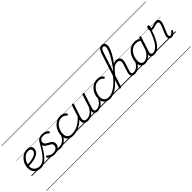

<svg xmlns="http://www.w3.org/2000/svg" viewBox="138 -2477 4434 4434"><g transform="rotate(-45 2355.0 -259.5)"><path d="M290 19Q216 19 165 -8.5Q114 -36 88 -85Q62 -134 62 -198Q62 -257 84 -314.5Q106 -372 145.5 -418Q185 -464 238.5 -491.5Q292 -519 355 -519Q401 -519 431 -505.5Q461 -492 476 -468.5Q491 -445 491 -415Q491 -369 469.5 -335Q448 -301 410 -277.5Q372 -254 322 -239.5Q272 -225 215.5 -218.5Q159 -212 99 -212L115 -258Q164 -258 210.5 -263.5Q257 -269 297.5 -280.5Q338 -292 369 -309.5Q400 -327 417 -350.5Q434 -374 434 -404Q434 -436 412 -453Q390 -470 348 -470Q298 -470 255 -445Q212 -420 181.5 -380Q151 -340 134 -292.5Q117 -245 117 -198Q117 -135 143.5 -98.5Q170 -62 211.5 -46Q253 -30 297 -30Q308 -30 312 -22.5Q316 -15 314.5 -5.5Q313 4 306.5 11.5Q300 19 290 19ZM0 471H488V481H0ZM0 -20H488V0H0ZM0 -505H488V-500H0ZM0 -991H488V-981H0Z M284 19Q275 19 270.5 12Q266 5 267 -5Q268 -15 274.5 -22.5Q281 -30 293 -30Q344 -30 391 -57Q438 -84 484 -135.5Q530 -187 578 -260.5Q626 -334 678 -428Q685 -440 695 -439Q705 -438 711 -429.5Q717 -421 711 -410Q660 -316 610 -237.5Q560 -159 509 -101.5Q458 -44 402.5 -12.5Q347 19 284 19ZM487 471H537V481H487ZM487 -20H537V0H487ZM487 -505H537V-500H487ZM487 -991H537V-981H487Z M802 -10Q838 -21 864 -25Q890 -29 909.5 -30Q929 -31 946 -31Q955 -31 958.5 -23.5Q962 -16 959.5 -7Q957 2 949.5 9.5Q942 17 930 17Q910 17 888 13Q866 9 838 7.5Q810 6 772 12ZM724 19Q678 19 642 7Q606 -5 581 -22.5Q556 -40 544 -56Q538 -64 539.5 -71Q541 -78 551 -87Q561 -96 568.5 -96.5Q576 -97 583 -89Q604 -67 640 -47Q676 -27 726 -27Q766 -27 798 -39.5Q830 -52 849 -76.5Q868 -101 868 -136Q868 -164 853.5 -182Q839 -200 816.5 -213.5Q794 -227 768 -240Q742 -253 719.5 -269.5Q697 -286 682.5 -310.5Q668 -335 668 -372Q668 -417 690.5 -450Q713 -483 754 -501Q795 -519 849 -519Q892 -519 925.5 -507.5Q959 -496 981.5 -480Q1004 -464 1013 -449Q1020 -440 1018.5 -433.5Q1017 -427 1007 -419Q999 -413 992 -412Q985 -411 978 -418Q952 -442 919.5 -457.5Q887 -473 844 -473Q789 -473 756 -448Q723 -423 723 -377Q723 -348 737.5 -329Q752 -310 775 -296Q798 -282 823.5 -269Q849 -256 872 -240Q895 -224 909.5 -201Q924 -178 924 -143Q924 -90 897 -54Q870 -18 824.5 0.5Q779 19 724 19ZM538 471H1065V481H538ZM538 -20H1065V0H538ZM538 -505H1065V-500H538ZM538 -991H1065V-981H538Z M929 17Q919 17 914 9.5Q909 2 911 -7Q913 -16 921.5 -23.5Q930 -31 945 -31Q977 -31 1006.5 -43.5Q1036 -56 1062 -78Q1088 -100 1108 -128.5Q1128 -157 1140 -187Q1144 -198 1153 -198.5Q1162 -199 1169.5 -191.5Q1177 -184 1173 -174Q1160 -135 1136.5 -101Q1113 -67 1081.5 -40Q1050 -13 1011.5 2Q973 17 929 17ZM1065 471V481ZM1065 -20V0ZM1065 -505V-500ZM1065 -991V-981Z M1340 17Q1239 17 1189 -37Q1139 -91 1139 -179Q1139 -245 1161 -306Q1183 -367 1222.5 -415Q1262 -463 1317.5 -491Q1373 -519 1440 -519Q1497 -519 1537.5 -498.5Q1578 -478 1598 -447Q1605 -438 1602.5 -431Q1600 -424 1590 -415Q1579 -407 1571 -407.5Q1563 -408 1556 -416Q1537 -440 1509.5 -455Q1482 -470 1434 -470Q1379 -470 1335 -445Q1291 -420 1260 -377.5Q1229 -335 1212 -283.5Q1195 -232 1195 -178Q1195 -138 1209.5 -104Q1224 -70 1257.5 -50.5Q1291 -31 1347 -31Q1358 -31 1362 -23.5Q1366 -16 1365 -6.5Q1364 3 1357.5 10Q1351 17 1340 17ZM1065 471H1600V481H1065ZM1065 -20H1600V0H1065ZM1065 -505H1600V-500H1065ZM1065 -991H1600V-981H1065Z M1338 17Q1327 17 1321.5 10Q1316 3 1316.5 -6.5Q1317 -16 1324.5 -23.5Q1332 -31 1345 -31Q1413 -31 1478 -52.5Q1543 -74 1606 -119.5Q1669 -165 1730 -235Q1736 -243 1745 -239.5Q1754 -236 1759 -227Q1764 -218 1756 -208Q1692 -129 1622 -79.5Q1552 -30 1480 -6.5Q1408 17 1338 17ZM1600 471V481ZM1600 -20V0ZM1600 -505V-500ZM1600 -991V-981Z M1822 17Q1771 17 1737 -5Q1703 -27 1694 -71Q1685 -115 1706 -180L1809 -494Q1813 -506 1819.5 -510.5Q1826 -515 1840 -515Q1856 -515 1862 -509Q1868 -503 1864 -491L1759 -170Q1745 -127 1748 -96Q1751 -65 1772.5 -48.5Q1794 -32 1836 -32Q1864 -32 1893.5 -41.5Q1923 -51 1952 -70.5Q1981 -90 2008 -121.5Q2035 -153 2058 -197L2154 -495Q2159 -508 2164.5 -512Q2170 -516 2184 -516Q2201 -516 2207.5 -510.5Q2214 -505 2210 -493L2095 -140Q2077 -84 2089 -57.5Q2101 -31 2151 -31Q2161 -31 2164.5 -23.5Q2168 -16 2166 -7Q2164 2 2156.5 9.5Q2149 17 2135 17Q2109 17 2088.5 10.5Q2068 4 2054.5 -9Q2041 -22 2035 -41.5Q2029 -61 2031 -86L2032 -99Q2007 -65 1979.5 -42.5Q1952 -20 1924.5 -7Q1897 6 1870.5 11.5Q1844 17 1822 17ZM1600 471H2271V481H1600ZM1600 -20H2271V0H1600ZM1600 -505H2271V-500H1600ZM1600 -991H2271V-981H1600Z M2134 17Q2124 17 2119 9.5Q2114 2 2116 -7Q2118 -16 2126.5 -23.5Q2135 -31 2150 -31Q2182 -31 2211.5 -43.5Q2241 -56 2267 -78Q2293 -100 2313 -128.5Q2333 -157 2345 -187Q2349 -198 2358 -198.5Q2367 -199 2374.5 -191.5Q2382 -184 2378 -174Q2365 -135 2341.5 -101Q2318 -67 2286.5 -40Q2255 -13 2216.5 2Q2178 17 2134 17ZM2270 471V481ZM2270 -20V0ZM2270 -505V-500ZM2270 -991V-981Z M2546 17Q2445 17 2395 -37Q2345 -91 2345 -179Q2345 -245 2367 -306Q2389 -367 2428.5 -415Q2468 -463 2523.5 -491Q2579 -519 2646 -519Q2703 -519 2743.5 -498.5Q2784 -478 2804 -447Q2811 -438 2808.5 -431Q2806 -424 2796 -415Q2785 -407 2777 -407.5Q2769 -408 2762 -416Q2743 -440 2715.5 -455Q2688 -470 2640 -470Q2585 -470 2541 -445Q2497 -420 2466 -377.5Q2435 -335 2418 -283.5Q2401 -232 2401 -178Q2401 -138 2415.5 -104Q2430 -70 2463.5 -50.5Q2497 -31 2553 -31Q2564 -31 2568 -23.5Q2572 -16 2571 -6.5Q2570 3 2563.5 10Q2557 17 2546 17ZM2271 471H2806V481H2271ZM2271 -20H2806V0H2271ZM2271 -505H2806V-500H2271ZM2271 -991H2806V-981H2271Z M2546 17Q2536 17 2530.5 10Q2525 3 2525.5 -6.5Q2526 -16 2533 -23.5Q2540 -31 2553 -31Q2616 -31 2688 -68Q2760 -105 2832.5 -170.5Q2905 -236 2967 -320Q2975 -332 2983.5 -328Q2992 -324 2995.5 -314Q2999 -304 2993 -294Q2943 -225 2886.5 -167.5Q2830 -110 2772 -69Q2714 -28 2656.5 -5.5Q2599 17 2546 17ZM2806 471V481ZM2806 -20V0ZM2806 -505V-500ZM2806 -991V-981Z M3346 17Q3315 17 3293 6.5Q3271 -4 3259.5 -25Q3248 -46 3248 -76.5Q3248 -107 3261 -148L3323 -339Q3336 -378 3332 -407.5Q3328 -437 3307 -453Q3286 -469 3244 -469Q3212 -469 3182.5 -455.5Q3153 -442 3124.5 -416.5Q3096 -391 3065.5 -355.5Q3035 -320 3001 -275L2978 -284Q3022 -346 3059.5 -390.5Q3097 -435 3131.5 -463Q3166 -491 3198 -505Q3230 -519 3262 -519Q3313 -519 3345 -496Q3377 -473 3384.5 -428Q3392 -383 3371 -317L3314 -140Q3296 -83 3306.5 -57Q3317 -31 3363 -31Q3371 -31 3375 -23.5Q3379 -16 3377.5 -7Q3376 2 3368.5 9.5Q3361 17 3346 17ZM2883 15Q2871 15 2864 10.5Q2857 6 2861 -6L3135 -849Q3160 -929 3195 -964.5Q3230 -1000 3280 -1000Q3308 -1000 3329 -987.5Q3350 -975 3361.5 -951.5Q3373 -928 3373 -895Q3373 -868 3364.5 -834Q3356 -800 3339 -761.5Q3322 -723 3298.5 -680Q3275 -637 3244.5 -591Q3214 -545 3178 -498Q3142 -451 3100.5 -403Q3059 -355 3014 -307L2916 -4Q2912 6 2904.5 10.5Q2897 15 2883 15ZM3037 -377Q3077 -427 3113.5 -477Q3150 -527 3181 -576.5Q3212 -626 3237.5 -672Q3263 -718 3281 -759Q3299 -800 3308.5 -834Q3318 -868 3318 -893Q3318 -911 3312.5 -923.5Q3307 -936 3297 -942Q3287 -948 3272 -948Q3255 -948 3240.5 -937.5Q3226 -927 3213 -903Q3200 -879 3187 -840ZM2806 471H3482V481H2806ZM2806 -20H3482V0H2806ZM2806 -505H3482V-500H2806ZM2806 -991H3482V-981H2806Z M3346 17Q3336 17 3331 9.5Q3326 2 3328 -7Q3330 -16 3338.5 -23.5Q3347 -31 3362 -31Q3394 -31 3423.5 -43.5Q3453 -56 3479 -78Q3505 -100 3525 -128.5Q3545 -157 3557 -187Q3561 -198 3570 -198.5Q3579 -199 3586.5 -191.5Q3594 -184 3590 -174Q3577 -135 3553.5 -101Q3530 -67 3498.5 -40Q3467 -13 3428.5 2Q3390 17 3346 17ZM3482 471V481ZM3482 -20V0ZM3482 -505V-500ZM3482 -991V-981Z M3690 17Q3646 17 3614 -3.5Q3582 -24 3565.5 -62Q3549 -100 3549 -151Q3549 -194 3561 -244.5Q3573 -295 3597 -343.5Q3621 -392 3658.5 -431.5Q3696 -471 3748 -495Q3800 -519 3868 -519Q3907 -519 3946.5 -504Q3986 -489 4016 -465L4005 -422Q3964 -450 3931 -460Q3898 -470 3866 -470Q3811 -470 3768.5 -449.5Q3726 -429 3695.5 -395Q3665 -361 3645.5 -319.5Q3626 -278 3616.5 -235.5Q3607 -193 3607 -155Q3607 -117 3617.5 -89.5Q3628 -62 3649.5 -47.5Q3671 -33 3704 -33Q3739 -33 3775 -50Q3811 -67 3847 -105Q3883 -143 3915 -203L3926 -162Q3889 -87 3844.5 -48Q3800 -9 3759 4Q3718 17 3690 17ZM3979 17Q3949 17 3927.5 6.5Q3906 -4 3893.5 -23.5Q3881 -43 3880 -71Q3879 -99 3891 -135L4007 -494Q4012 -506 4018.5 -510.5Q4025 -515 4038 -515Q4056 -515 4061 -507.5Q4066 -500 4061 -488L3944 -128Q3927 -75 3943 -53Q3959 -31 3995 -31Q4004 -31 4007.5 -23.5Q4011 -16 4009.5 -7Q4008 2 4000.5 9.5Q3993 17 3979 17ZM3482 471H4117V481H3482ZM3482 -20H4117V0H3482ZM3482 -505H4117V-500H3482ZM3482 -991H4117V-981H3482Z M3981 17Q3969 17 3965 9.5Q3961 2 3964 -7Q3967 -16 3976 -23.5Q3985 -31 3997 -31Q4031 -31 4069 -53.5Q4107 -76 4147 -125Q4187 -174 4227 -254.5Q4267 -335 4306 -452Q4308 -457 4315.5 -458Q4323 -459 4331 -456.5Q4339 -454 4343.5 -448.5Q4348 -443 4345 -435Q4304 -308 4260.5 -221Q4217 -134 4172 -82Q4127 -30 4079.5 -6.5Q4032 17 3981 17ZM4117 471H4142V481H4117ZM4117 -20H4142V0H4117ZM4117 -505H4142V-500H4117ZM4117 -991H4142V-981H4117Z M4553 17Q4526 17 4507 8Q4488 -1 4479 -19Q4470 -37 4471 -64Q4472 -91 4483 -126Q4491 -151 4504 -182Q4517 -213 4532 -245.5Q4547 -278 4560 -311Q4573 -344 4581 -373Q4594 -421 4579.5 -437.5Q4565 -454 4539 -454Q4516 -454 4485 -445Q4454 -436 4421.5 -427.5Q4389 -419 4357 -419Q4337 -419 4324 -427.5Q4311 -436 4304.5 -451.5Q4298 -467 4298 -489Q4298 -507 4304.5 -524Q4311 -541 4323 -551.5Q4335 -562 4350 -562Q4365 -562 4371 -553Q4377 -544 4377 -530Q4377 -517 4371.5 -497.5Q4366 -478 4360 -466Q4388 -463 4420 -473Q4452 -483 4486.5 -493.5Q4521 -504 4555 -504Q4585 -504 4607 -491Q4629 -478 4637 -447Q4645 -416 4631 -363Q4624 -336 4611 -304.5Q4598 -273 4583.5 -239.5Q4569 -206 4555.5 -174Q4542 -142 4532 -113Q4519 -70 4526.5 -50Q4534 -30 4558 -30Q4575 -30 4590 -39Q4605 -48 4618 -61.5Q4631 -75 4639 -89Q4643 -95 4650.5 -99Q4658 -103 4670 -96Q4681 -90 4682 -82.5Q4683 -75 4677 -66Q4666 -46 4648.5 -27Q4631 -8 4607 4.5Q4583 17 4553 17ZM4142 471H4710V481H4142ZM4142 -20H4710V0H4142ZM4142 -505H4710V-500H4142ZM4142 -991H4710V-981H4142Z"/></g></svg>

Font: Playwrite IE Guides
Style: Regular
Weight: 400
Designer: Veronika Burian, José Scaglione
Foundry: TypeTogether
Version: Version 1.003